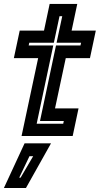

<svg xmlns="http://www.w3.org/2000/svg" viewBox="-21 -697 511 984"><path d="M89.5 0 174.5 -399H50L80 -540H204.5L233.5 -677H375L346 -540H470L440 -399H316L261 -141.5H381.5L351.5 0ZM167 -63H303L306 -77H184L266 -464H391.5L394.5 -478H269L298 -614H284L255 -478H129L126 -464H252ZM-1 266.5 105 37.5H240.5L112 266.5ZM77.5 213.5H84.5L149 103.5H130Z"/></svg>

Font: Tourney Thin
Style: Italic
Weight: 100
Italic angle: -12°
Designer: Tyler Finck
Foundry: Etcetera Type Co
Version: Version 1.015